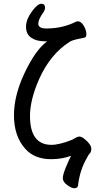

<svg xmlns="http://www.w3.org/2000/svg" viewBox="-20 -828 554 1018"><path d="M374 170Q359 170 336 153Q313 136 313 116Q313 98 330.5 56Q348 14 357 -2Q310 16 251 16Q163 16 114 -39Q54 -106 54 -217Q54 -323 111.5 -443.5Q169 -564 229 -608H230Q230 -609 217 -609Q173 -609 145.5 -628Q118 -647 118 -686Q118 -724 147 -764Q178 -808 199 -808Q219 -808 219 -787Q219 -776 209 -761Q183 -725 183 -702Q183 -677 226 -677Q312 -677 383 -713Q388 -715 393 -715Q410 -715 424 -691.5Q438 -668 438 -647Q438 -629 426 -628Q407 -624 385.5 -619.5Q364 -615 349 -606Q247 -541 188 -410Q139 -299 139 -213Q139 -60 253 -60Q295 -60 365 -88Q389 -104 401 -104Q411 -104 426 -93Q464 -63 464 -39Q464 -23 455.5 -14Q447 -5 442 7Q404 71 394 153Q393 170 374 170Z"/></svg>

Font: LXGW WenKai TC
Style: Bold
Weight: 700
Designer: LXGW / Fontworks Inc.
Foundry: LXGW / Fontworks Inc.
Version: Version 1.330;April 28, 2024